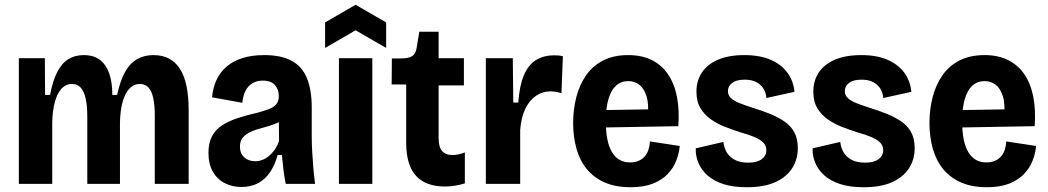

<svg xmlns="http://www.w3.org/2000/svg" viewBox="-20 -771 4395 805"><path d="M59 0V-340V-527H168L169 -373H190Q201 -432 220 -469Q239 -506 266.5 -523Q294 -540 331 -540Q373 -540 399 -520Q425 -500 438 -463Q451 -426 451 -373H471Q484 -433 504.5 -469.5Q525 -506 555 -523Q585 -540 623 -540Q660 -540 687.5 -526Q715 -512 734 -483Q753 -454 762 -410Q771 -366 771 -307V0H629V-284Q629 -330 622.5 -360Q616 -390 602 -404.5Q588 -419 566 -419Q541 -419 522.5 -399.5Q504 -380 494 -343.5Q484 -307 483 -258V0H346V-281Q346 -328 339 -358.5Q332 -389 318 -404Q304 -419 282 -419Q256 -419 238 -399.5Q220 -380 210 -343.5Q200 -307 199 -257V0Z M992 13Q954 13 922.5 -3Q891 -19 872.5 -51Q854 -83 854 -130Q854 -171 868.5 -199Q883 -227 910.5 -245Q938 -263 975.5 -275.5Q1013 -288 1058 -298Q1087 -306 1107 -313.5Q1127 -321 1138 -333.5Q1149 -346 1149 -369Q1149 -395 1133 -414Q1117 -433 1082 -433Q1057 -433 1038.5 -422Q1020 -411 1009.5 -390.5Q999 -370 996 -340L869 -363Q873 -405 888.5 -437.5Q904 -470 931.5 -493Q959 -516 998 -528Q1037 -540 1088 -540Q1159 -540 1203 -516Q1247 -492 1267 -443Q1287 -394 1287 -320V-200Q1287 -170 1289 -134.5Q1291 -99 1294 -64.5Q1297 -30 1301 0H1178Q1172 -29 1168.5 -59Q1165 -89 1162 -121H1144Q1133 -80 1112.5 -49.5Q1092 -19 1062 -3Q1032 13 992 13ZM1050 -95Q1066 -95 1081 -101Q1096 -107 1109 -118Q1122 -129 1132.5 -144.5Q1143 -160 1150 -179L1149 -282L1177 -277Q1162 -264 1142.5 -255.5Q1123 -247 1101.5 -241Q1080 -235 1059.5 -229Q1039 -223 1022.5 -214Q1006 -205 996 -191.5Q986 -178 986 -156Q986 -128 1004 -111.5Q1022 -95 1050 -95Z M1401 0V-527H1541V0ZM1343 -570V-677L1471 -751L1599 -677V-570L1471 -644Z M1846 11Q1765 11 1724 -34Q1683 -79 1683 -174V-417H1622L1623 -526H1661Q1693 -526 1708 -535.5Q1723 -545 1727 -571L1738 -638H1819V-527H1925V-413H1819V-191Q1819 -155 1833.5 -138Q1848 -121 1877 -121Q1890 -121 1903.5 -124Q1917 -127 1929 -132V-2Q1905 5 1885 8Q1865 11 1846 11Z M2017 0V-276V-527H2130L2132 -341H2153Q2158 -412 2176.5 -455.5Q2195 -499 2227 -519Q2259 -539 2303 -539Q2312 -539 2320.5 -538.5Q2329 -538 2340 -535L2334 -380Q2323 -384 2310.5 -386Q2298 -388 2288 -388Q2255 -388 2227.5 -369.5Q2200 -351 2182.5 -315Q2165 -279 2161 -226V0Z M2624 14Q2561 14 2515.5 -6Q2470 -26 2440.5 -62Q2411 -98 2397 -147.5Q2383 -197 2383 -256Q2383 -313 2396.5 -364.5Q2410 -416 2437.5 -455.5Q2465 -495 2509 -517.5Q2553 -540 2614 -540Q2671 -540 2713 -519Q2755 -498 2781.5 -458.5Q2808 -419 2818.5 -364Q2829 -309 2824 -242L2483 -236V-309L2730 -313L2696 -280Q2701 -335 2690.5 -368Q2680 -401 2660 -416Q2640 -431 2614 -431Q2584 -431 2563 -412Q2542 -393 2531 -355.5Q2520 -318 2520 -262Q2520 -176 2546 -133Q2572 -90 2621 -90Q2642 -90 2657 -96.5Q2672 -103 2682.5 -114.5Q2693 -126 2698.5 -142.5Q2704 -159 2705 -178L2830 -159Q2827 -127 2815 -96.5Q2803 -66 2779 -41Q2755 -16 2717 -1Q2679 14 2624 14Z M3111 14Q3054 14 3013.5 1Q2973 -12 2947 -35Q2921 -58 2908.5 -87.5Q2896 -117 2897 -149L3013 -176Q3015 -154 3026 -134Q3037 -114 3059.5 -101.5Q3082 -89 3117 -89Q3154 -89 3173.5 -103.5Q3193 -118 3193 -141Q3193 -161 3179.5 -174Q3166 -187 3142 -197Q3118 -207 3085 -216Q3054 -226 3021.5 -238.5Q2989 -251 2961.5 -270Q2934 -289 2917 -317Q2900 -345 2900 -387Q2900 -432 2922.5 -466.5Q2945 -501 2990 -520.5Q3035 -540 3101 -540Q3167 -540 3212 -520Q3257 -500 3282 -465.5Q3307 -431 3311 -386L3193 -360Q3192 -381 3181.5 -398.5Q3171 -416 3151.5 -426.5Q3132 -437 3102 -437Q3068 -437 3050 -423.5Q3032 -410 3032 -389Q3032 -372 3044.5 -360Q3057 -348 3081 -338.5Q3105 -329 3139 -318Q3175 -307 3208.5 -293.5Q3242 -280 3268.5 -262Q3295 -244 3310 -217Q3325 -190 3325 -150Q3325 -103 3301.5 -66Q3278 -29 3231 -7.5Q3184 14 3111 14Z M3601 14Q3544 14 3503.5 1Q3463 -12 3437 -35Q3411 -58 3398.5 -87.5Q3386 -117 3387 -149L3503 -176Q3505 -154 3516 -134Q3527 -114 3549.5 -101.5Q3572 -89 3607 -89Q3644 -89 3663.5 -103.5Q3683 -118 3683 -141Q3683 -161 3669.5 -174Q3656 -187 3632 -197Q3608 -207 3575 -216Q3544 -226 3511.5 -238.5Q3479 -251 3451.5 -270Q3424 -289 3407 -317Q3390 -345 3390 -387Q3390 -432 3412.5 -466.5Q3435 -501 3480 -520.5Q3525 -540 3591 -540Q3657 -540 3702 -520Q3747 -500 3772 -465.5Q3797 -431 3801 -386L3683 -360Q3682 -381 3671.5 -398.5Q3661 -416 3641.5 -426.5Q3622 -437 3592 -437Q3558 -437 3540 -423.5Q3522 -410 3522 -389Q3522 -372 3534.5 -360Q3547 -348 3571 -338.5Q3595 -329 3629 -318Q3665 -307 3698.5 -293.5Q3732 -280 3758.5 -262Q3785 -244 3800 -217Q3815 -190 3815 -150Q3815 -103 3791.5 -66Q3768 -29 3721 -7.5Q3674 14 3601 14Z M4118 14Q4055 14 4009.5 -6Q3964 -26 3934.5 -62Q3905 -98 3891 -147.5Q3877 -197 3877 -256Q3877 -313 3890.5 -364.5Q3904 -416 3931.5 -455.5Q3959 -495 4003 -517.5Q4047 -540 4108 -540Q4165 -540 4207 -519Q4249 -498 4275.5 -458.5Q4302 -419 4312.5 -364Q4323 -309 4318 -242L3977 -236V-309L4224 -313L4190 -280Q4195 -335 4184.5 -368Q4174 -401 4154 -416Q4134 -431 4108 -431Q4078 -431 4057 -412Q4036 -393 4025 -355.5Q4014 -318 4014 -262Q4014 -176 4040 -133Q4066 -90 4115 -90Q4136 -90 4151 -96.5Q4166 -103 4176.5 -114.5Q4187 -126 4192.5 -142.5Q4198 -159 4199 -178L4324 -159Q4321 -127 4309 -96.5Q4297 -66 4273 -41Q4249 -16 4211 -1Q4173 14 4118 14Z"/></svg>

Font: Bricolage Grotesque SemiCondensed
Style: Bold
Weight: 700
Width: 4
Designer: Mathieu Triay
Foundry: Atelier Triay
Version: Version 1.001;gftools[0.9.33.dev8+g029e19f]